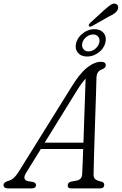

<svg xmlns="http://www.w3.org/2000/svg" viewBox="-58 -1050 679 1070"><path d="M87.5 -87Q64 -48 98 -40.5L125.5 -36Q143 -31 142.5 -19Q142.5 0 117.5 0H-11Q-38.5 0 -38.5 -19Q-38 -34 -11 -42.5Q18.5 -48.5 45.5 -92L340 -565Q386 -640.5 427.2 -673Q468.5 -705.5 504.5 -705.5Q531.5 -705.5 531.5 -686.5Q531.5 -671.5 512.5 -664.5Q497 -659.5 488.5 -648Q480 -636.5 479.5 -614Q478.5 -573.5 476.8 -517.8Q475 -462 472.8 -400Q470.5 -338 468.8 -277Q467 -216 465.5 -164Q464 -112 463.5 -77.5Q463.5 -60 472.2 -51.8Q481 -43.5 508 -37.5Q523 -33 523 -20Q522 0 499.5 0H337.5Q318.5 0 319.5 -18Q319.5 -31.5 336.5 -37.5L372 -44Q399.5 -51.5 400 -81.5Q401.5 -107 402.8 -142.5Q404 -178 405.5 -219.5H169.5ZM368 -541 191 -255H407Q409 -314.5 411.2 -378.8Q413.5 -443 415.5 -503.5Q417.5 -564 419 -612Q407.5 -599 394.2 -581Q381 -563 368 -541ZM526 -997Q546 -1014.5 560.5 -1024Q575 -1033.5 588 -1028Q598 -1024 600 -1014Q602 -1004 596.5 -993Q590 -982 577.8 -973.8Q565.5 -965.5 549 -958L452 -903Q448 -901.5 443.5 -901.5Q439 -901.5 437 -905.5Q435 -909.5 438.2 -914.2Q441.5 -919 445 -923ZM427.5 -735Q393.5 -735 375.8 -756.8Q358 -778.5 366.5 -811.5Q375.5 -843.5 405 -865.5Q434.5 -887.5 468.5 -887.5Q502.5 -887.5 520 -865.2Q537.5 -843 529 -811.5Q520.5 -778.5 491 -756.8Q461.5 -735 427.5 -735ZM461 -858Q441.5 -858 424 -844.5Q406.5 -831 401 -811.5Q396 -791.5 406 -777.5Q416 -763.5 435.5 -763.5Q455 -763.5 472.2 -777.5Q489.5 -791.5 495 -811.5Q500 -831 490.2 -844.5Q480.5 -858 461 -858Z"/></svg>

Font: Fraunces 144pt S100 Light
Style: Italic
Weight: 300
Italic angle: -16°
Version: Version 1.000; ttfautohint (v1.8.3)